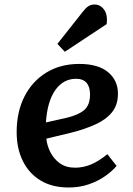

<svg xmlns="http://www.w3.org/2000/svg" viewBox="-20 -819 593 853"><path d="M332 -535Q416 -535 460 -498.5Q504 -462 504 -403Q504 -352 477 -319.5Q450 -287 403.5 -266Q357 -245 298 -230L186 -203Q189 -172 204 -142.5Q219 -113 246 -93.5Q273 -74 314 -74Q349 -74 383.5 -88Q418 -102 457 -134L498 -82Q480 -60 448.5 -37.5Q417 -15 375.5 -0.5Q334 14 285 14Q212 14 160.5 -17Q109 -48 81.5 -103.5Q54 -159 54 -232Q54 -323 89 -391Q124 -459 186.5 -497Q249 -535 332 -535ZM380 -400Q380 -433 364.5 -451Q349 -469 318 -469Q261 -469 225.5 -418.5Q190 -368 184 -275L277 -296Q328 -308 354 -330Q380 -352 380 -400ZM348 -767Q360 -783 372 -791Q384 -799 400 -799Q426 -799 442.5 -776Q459 -753 454 -712L268 -589L235 -624Z"/></svg>

Font: Literata 7pt SemiBold
Style: Italic
Weight: 600
Italic angle: -2°
Designer: Latin by Veronika Burian and Jose Scaglione. Greek by Irene Vlachou. Cyrillic by Vera Evstafieva
Foundry: TypeTogether
Version: Version 3.002